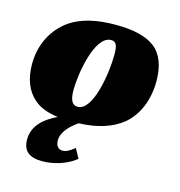

<svg xmlns="http://www.w3.org/2000/svg" viewBox="-98 -529 771 821"><g transform="rotate(15 287.5 -118.5)"><path d="M315 -441C229 -441 164 -425 115 -392C49 -346 12 -272 12 -186C12 -122 32 -71 69 -39C94 -16 130 -2 177 4C127 27 75 66 75 130C75 180 102 204 161 204C211 204 269 187 309 154L286 112C262 132 246 138 234 138C217 138 203 127 203 100C203 62 237 30 270 7C354 4 418 -17 465 -56C516 -100 545 -170 545 -253C545 -320 526 -370 488 -399C452 -427 394 -441 315 -441ZM247 -60C222 -60 212 -83 212 -125C212 -195 240 -373 313 -373C337 -373 342 -353 342 -316C342 -232 315 -60 247 -60Z"/></g></svg>

Font: Racing Sans One
Style: Regular
Weight: 400
Designer: Pablo Impallari, Rodrigo Fuenzalida
Foundry: Pablo Impallari, Rodrigo Fuenzalida
Version: Version 1.001